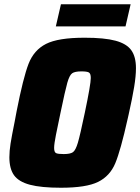

<svg xmlns="http://www.w3.org/2000/svg" viewBox="-20 -873 658 901"><path d="M24 -135Q24 -164 29.5 -199Q35 -234 49 -303L58 -351Q89 -509 114 -573.5Q139 -638 196 -667Q253 -696 377 -696Q470 -696 522 -682Q574 -668 596 -637.5Q618 -607 618 -553Q618 -516 609.5 -464.5Q601 -413 584 -337L579 -315Q546 -167 521 -107Q496 -47 440.5 -19.5Q385 8 266 8Q173 8 120.5 -6Q68 -20 46 -50.5Q24 -81 24 -135ZM378 -344Q406 -477 406 -507Q406 -528 397 -533Q388 -538 362 -538Q331 -538 318.5 -529Q306 -520 296 -485Q286 -450 264 -344Q251 -283 242.5 -240Q234 -197 234 -179Q234 -159 243 -154.5Q252 -150 279 -150Q310 -150 322.5 -159Q335 -168 345.5 -203.5Q356 -239 378 -344ZM242 -749 266 -853H593L569 -749Z"/></svg>

Font: Saira Semi Condensed Black
Style: Italic
Weight: 900
Width: 4
Italic angle: -12°
Designer: Hector Gatti with collaboration of the Omnibus-Type team
Foundry: Omnibus-Type
Version: Version 1.001; ttfautohint (v1.8)